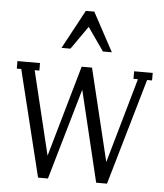

<svg xmlns="http://www.w3.org/2000/svg" viewBox="-52 -767 694 813"><g transform="rotate(5 295.0 -360.5)"><path d="M140 0 29 -452H10V-484H106V-452H86L172 -96L283 -484H327L422 -91L525 -452H506V-484H585V-452H564L433 0H387L294 -387L182 0ZM191 -556 280 -721H316L405 -556H367L283 -676H313L229 -556Z"/></g></svg>

Font: Margherita Variable
Style: Regular
Weight: 400
Designer: James Puckett
Foundry: Dunwich Type Founders
Version: Version 1.008